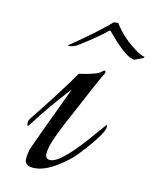

<svg xmlns="http://www.w3.org/2000/svg" viewBox="-58 -473 430 523"><g transform="rotate(10 157.0 -211.5)"><path d="M45 -16Q45 -34 55 -56Q62 -72 135 -226Q82 -169 39 -112Q32 -102 32 -114Q32 -122 37 -128Q108 -216 146 -271Q196 -278 206 -287Q216 -296 217 -288Q217 -284 212.5 -278.5Q208 -273 131 -128Q97 -64 97 -40Q97 -26 111 -26Q142 -26 223 -122L245 -147Q257 -135 186 -59Q167 -38 133.5 -17.5Q100 3 72.5 3Q45 3 45 -16ZM289 -335Q266 -335 212 -400Q212 -403 206 -400Q195 -390 163 -368.5Q131 -347 121.5 -343.5Q112 -340 103 -342Q176 -391 216 -426H228Q252 -386 296 -356Q309 -348 314 -348V-345Z"/></g></svg>

Font: Italianno
Style: Regular
Weight: 400
Designer: Robert E. Leuschke
Foundry: Robert E. Leuschke
Version: Version 1.003